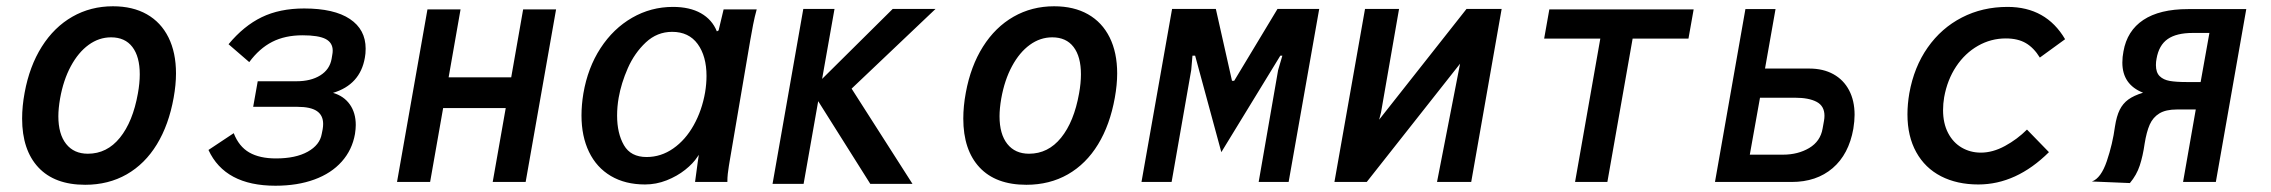

<svg xmlns="http://www.w3.org/2000/svg" viewBox="-20 -580 7240 612"><path d="M50.5 -202Q50.5 -241.5 58.5 -284.5Q74 -369 113.2 -431.2Q152.5 -493.5 210.8 -526.8Q269 -560 340 -560Q403 -560 448 -534.5Q493 -509 517 -460.8Q541 -412.5 541 -346Q541 -310 533.5 -268.5Q518 -182 480 -119.8Q442 -57.5 383.8 -24.2Q325.5 9 251.5 9Q154 9 102.2 -46.5Q50.5 -102 50.5 -202ZM419.5 -282Q425.5 -315 425.5 -343Q425.5 -399.5 402 -430.2Q378.5 -461 334 -461Q295.5 -461 262.5 -437Q229.5 -413 205.8 -369Q182 -325 171.5 -266Q166 -234 166 -209.5Q166 -152.5 190.8 -121.2Q215.5 -90 260 -90Q321 -90 362.2 -141Q403.5 -192 419.5 -282Z M644.5 -102 725 -155.5Q741.5 -113 774.5 -94Q807.5 -75 859.5 -75Q922.5 -75 961 -96.5Q999.5 -118 1005.5 -153L1008.5 -168Q1010 -177 1010 -185Q1010 -212.5 990 -226Q970 -239.5 928 -239.5H787L801.5 -321H925Q971 -321 1001 -339.8Q1031 -358.5 1037 -392.5L1039 -404.5Q1040.5 -412 1040.5 -418.5Q1040.5 -444 1017.8 -455.8Q995 -467.5 944.5 -467.5Q888.5 -467.5 847.5 -446.5Q806.5 -425.5 774.5 -382L708.5 -439Q757 -497.5 814.2 -525.2Q871.5 -553 949.5 -553Q1045 -553 1095.2 -519.5Q1145.5 -486 1145.5 -425Q1145.5 -408.5 1143 -396Q1128 -310 1041.5 -284Q1076 -274 1095 -247.2Q1114 -220.5 1114 -181.5Q1114 -169.5 1111.5 -153Q1102.5 -102 1069.2 -64.8Q1036 -27.5 982 -7.8Q928 12 858 12Q697 12 644.5 -102Z M1342.5 -550H1448L1410 -333.5H1609.5L1647.5 -550H1752.5L1655.5 0H1550.5L1592 -235.5H1392.5L1351 0H1245.5Z M1833.5 -212Q1833.5 -245.5 1839.5 -282Q1853.5 -364 1894.2 -426.5Q1935 -489 1995 -523.5Q2055 -558 2125 -558Q2178.5 -558 2214.2 -537.8Q2250 -517.5 2265 -480L2270.5 -483L2286.5 -550H2392Q2385.5 -527 2380.5 -501.2Q2375.5 -475.5 2371.5 -452L2306 -67.5Q2305.5 -63.5 2303.2 -50.5Q2301 -37.5 2299.8 -25.8Q2298.5 -14 2298.5 0H2195.5Q2195.5 -0.5 2204 -63L2207.5 -86.5L2203 -80Q2189.5 -59 2164 -38.8Q2138.5 -18.5 2105 -5.2Q2071.5 8 2036 8Q1973 8 1927.2 -19Q1881.5 -46 1857.5 -95.8Q1833.5 -145.5 1833.5 -212ZM2227.5 -285.5Q2232 -312.5 2232 -338Q2232 -401 2203.8 -439.8Q2175.5 -478.5 2122.5 -478.5Q2074.5 -478.5 2038.5 -444.8Q2002.5 -411 1981.2 -362.8Q1960 -314.5 1952 -268.5Q1947 -240 1947 -211.5Q1947 -155 1968.8 -117.2Q1990.5 -79.5 2041 -79.5Q2087 -79.5 2126 -106.8Q2165 -134 2191.2 -181Q2217.5 -228 2227.5 -285.5Z M2588 -257.5 2541.5 6H2442.5L2540.5 -551.5H2640L2600.5 -328.5L2825.5 -551.5H2962L2694.5 -297.5L2888.5 6H2754Z M3050.5 -202Q3050.5 -241.5 3058.5 -284.5Q3074 -369 3113.2 -431.2Q3152.5 -493.5 3210.8 -526.8Q3269 -560 3340 -560Q3403 -560 3448 -534.5Q3493 -509 3517 -460.8Q3541 -412.5 3541 -346Q3541 -310 3533.5 -268.5Q3518 -182 3480 -119.8Q3442 -57.5 3383.8 -24.2Q3325.5 9 3251.5 9Q3154 9 3102.2 -46.5Q3050.5 -102 3050.5 -202ZM3419.5 -282Q3425.5 -315 3425.5 -343Q3425.5 -399.5 3402 -430.2Q3378.5 -461 3334 -461Q3295.5 -461 3262.5 -437Q3229.5 -413 3205.8 -369Q3182 -325 3171.5 -266Q3166 -234 3166 -209.5Q3166 -152.5 3190.8 -121.2Q3215.5 -90 3260 -90Q3321 -90 3362.2 -141Q3403.5 -192 3419.5 -282Z M3716 -551.5H3855.5L3907 -322.5H3914L4052 -551.5H4185L4087.5 0H3992L4054 -356.5L4067.5 -402.5H4061L3873 -95L3789.5 -402.5H3781L3777 -356.5L3714.5 0H3618.5Z M4331 -551.5H4439.5L4382 -221.5L4376 -198.5L4654.5 -551.5H4766.5L4669.5 0H4560.5L4634 -377L4336.5 0H4233.5Z M5081 -457H4902L4918.5 -550H5378.5L5362 -457H5184L5103.5 0H5000.5Z M5543.5 -551H5639.5L5606 -361.5H5747Q5791.5 -361.5 5824 -343.5Q5856.5 -325.5 5874 -292.2Q5891.5 -259 5891.5 -214Q5891.5 -194.5 5887.5 -169.5Q5873 -88 5821.5 -44Q5770 0 5691 0H5446.5ZM5789.5 -170 5794 -195Q5795.5 -203.5 5795.5 -211Q5795.5 -242 5770.8 -255.2Q5746 -268.5 5702 -268.5H5590L5557.5 -87H5663Q5711 -87 5746.8 -108.2Q5782.5 -129.5 5789.5 -170Z M6060 -215.5Q6060 -248 6066 -283Q6081 -366.5 6124.5 -428.5Q6168 -490.5 6233.5 -524.2Q6299 -558 6379 -558Q6502 -558 6562.5 -455L6482 -396.5Q6463 -427.5 6437.5 -442.5Q6412 -457.5 6373.5 -457.5Q6326 -457.5 6284.8 -434Q6243.5 -410.5 6215.2 -368Q6187 -325.5 6177 -270Q6173.5 -249.5 6173.5 -229Q6173.5 -187 6189.5 -156.2Q6205.5 -125.5 6233 -109.5Q6260.5 -93.5 6294 -93.5Q6332 -93.5 6371 -114.8Q6410 -136 6441 -167L6511 -95Q6407 8 6286 8Q6218 8 6167 -18.2Q6116 -44.5 6088 -95Q6060 -145.5 6060 -215.5Z M6721.5 -177Q6726.5 -209.5 6736.5 -229.8Q6746.5 -250 6764 -262.8Q6781.5 -275.5 6811 -284.5Q6745 -310.5 6745 -380.5Q6745 -398.5 6748.5 -416Q6760 -482 6812 -516.5Q6864 -551 6954.5 -551H7140L7043 0H6938.5L6979 -231H6918.5Q6883.5 -231 6863 -218.5Q6842.5 -206 6832.2 -182.8Q6822 -159.5 6816 -122Q6810.5 -83 6800.5 -52.5Q6790.5 -22 6769 3.5L6648 -1.5Q6677 -12 6695.5 -66.5Q6714 -121 6721.5 -177ZM6994.5 -318.5 7022.5 -475H6969.5Q6917.5 -475 6889.5 -455.5Q6861.5 -436 6854 -393Q6852 -383 6852 -372.5Q6852 -349 6864 -337.2Q6876 -325.5 6896.2 -322Q6916.5 -318.5 6950 -318.5Z"/></svg>

Font: JuliaMono SemiBoldItalic
Style: Regular
Weight: 600
Italic angle: -9°
Monospace: yes
Designer: cormullion
Foundry: corm
Version: Version 0.049; ttfautohint (v1.8.4)